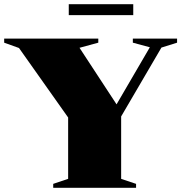

<svg xmlns="http://www.w3.org/2000/svg" viewBox="-36 -900 868 920"><path d="M55 -670 -16 -695.5V-715H435V-695.5L345 -671L522.5 -400L682 -673.5L600.5 -695.5V-715H812.5V-695.5L737.5 -672L544.5 -342V-43L616 -19V0H219V-19L290.5 -43V-337ZM293.5 -827.5V-880H602.5V-827.5Z"/></svg>

Font: Newsreader 72pt ExtraBold
Style: Regular
Weight: 800
Designer: Hugues Gentile
Foundry: Production Type
Version: Version 1.003; ttfautohint (v1.8.3)